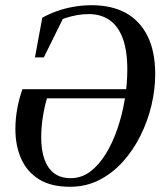

<svg xmlns="http://www.w3.org/2000/svg" viewBox="-20 -700 627 736"><path d="M248 16Q175 16 129 -13Q83 -42 61 -92Q39 -142 39 -205Q39 -246 46.5 -285.5Q54 -325 66 -358H494L487 -323H160Q150 -289 144 -250.5Q138 -212 138 -172Q138 -124 150.5 -89Q163 -54 188 -35.5Q213 -17 251 -17Q292 -17 325.5 -42Q359 -67 385.5 -110Q412 -153 430.5 -207.5Q449 -262 458.5 -320Q468 -378 468 -433Q468 -506 450.5 -553Q433 -600 400 -623Q367 -646 320 -646Q297 -646 275 -642Q253 -638 231 -631Q209 -624 186 -612L232 -650L148 -480H114L142 -632Q169 -647 198.5 -657.5Q228 -668 262 -674Q296 -680 332 -680Q408 -680 462 -650.5Q516 -621 545.5 -562Q575 -503 575 -416Q575 -357 560.5 -296Q546 -235 518 -179Q490 -123 450 -79Q410 -35 359.5 -9.5Q309 16 248 16Z"/></svg>

Font: Source Serif 4 48pt SemiBold
Style: Italic
Weight: 600
Italic angle: -12°
Designer: Frank Grießhammer
Foundry: Adobe Systems Incorporated
Version: Version 4.004;hotconv 1.0.116;makeotfexe 2.5.65601